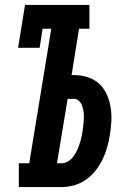

<svg xmlns="http://www.w3.org/2000/svg" viewBox="-20 -755 540 775"><path d="M56 0V-96H98L187 -639H152L140 -562H53L81 -735H341V-639H299L269 -452H277Q306 -452 332.5 -444Q359 -436 379 -418Q399 -400 410.5 -375Q422 -350 426.5 -322.5Q431 -295 429.5 -266Q428 -237 423 -208Q419 -183 412 -158.5Q405 -134 393.5 -110.5Q382 -87 365 -65.5Q348 -44 326 -29Q304 -14 279 -7Q254 0 229 0ZM210 -96H229Q242 -96 254.5 -103.5Q267 -111 275.5 -122Q284 -133 290 -146Q296 -159 300.5 -172Q305 -185 308 -198Q311 -211 313 -224Q315 -237 316.5 -250.5Q318 -264 318.5 -277Q319 -290 317.5 -302.5Q316 -315 312 -327Q308 -339 299 -347.5Q290 -356 276 -356H253Z"/></svg>

Font: Iosevka Curly Slab
Style: Bold Italic
Weight: 700
Italic angle: -9°
Monospace: yes
Designer: Belleve Invis
Foundry: Belleve Invis
Version: Version 22.1.2; ttfautohint (v1.8.4)